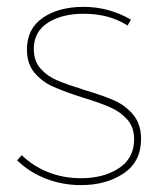

<svg xmlns="http://www.w3.org/2000/svg" viewBox="-20 -537 467 557"><path d="M359.9 -480 350.1 -462.9Q296.9 -497.1 223.1 -497.1Q159.2 -497.1 118.7 -470.9Q78.1 -444.8 78.1 -395Q78.1 -359.9 97.7 -337.9Q117.2 -315.9 145.5 -304Q173.8 -292 225.1 -275.9Q279.3 -259.8 311.8 -245.4Q344.2 -231 366.7 -203.9Q389.2 -176.8 389.2 -133.8Q389.2 -67.9 338.6 -33.9Q288.1 0 214.8 0Q160.6 0 112.3 -19Q64 -38.1 29.8 -71.8L43 -86.9Q76.2 -54.7 120.1 -37.4Q164.1 -20 214.8 -20Q280.8 -20 325 -49.1Q369.1 -78.1 369.1 -132.8Q369.1 -168 349.1 -190.4Q329.1 -212.9 299.6 -225.8Q270 -238.8 220.2 -253.9Q167 -271 134.5 -285.4Q102.1 -299.8 80.1 -325.9Q58.1 -352.1 58.1 -393.1Q58.1 -454.1 104.5 -485.6Q150.9 -517.1 222.2 -517.1Q295.9 -517.1 359.9 -480Z"/></svg>

Font: Montserrat
Style: Thin
Weight: 250
Designer: Julieta Ulanovsky
Foundry: Julieta Ulanovsky
Version: Version 1.000;PS 002.000;hotconv 1.0.70;makeotf.lib2.5.58329